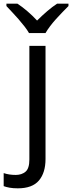

<svg xmlns="http://www.w3.org/2000/svg" viewBox="-75 -786 393 1046"><path d="M22 240Q-4 240 -23 236.5Q-42 233 -55 228V157Q-40 162 -24 164.5Q-8 167 11 167Q43 167 64 149.5Q85 132 85 83V-536H173V80Q173 155 137 197.5Q101 240 22 240ZM-40 -766H20Q46 -749 74 -725Q102 -701 127 -674Q154 -701 182 -725Q210 -749 236 -766H298V-753Q284 -739 266 -720.5Q248 -702 230 -682Q212 -662 197 -642Q182 -622 173 -606H83Q74 -622 58.5 -642Q43 -662 25.5 -682Q8 -702 -9.5 -720.5Q-27 -739 -40 -753Z"/></svg>

Font: BC Sans
Style: Regular
Weight: 400
Designer: Monotype Design Team
Province of B.C.
Foundry: Monotype Imaging Inc.
Version: Version 2.000;GOOG;noto-source:20170915:90ef993387c0